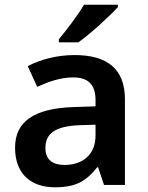

<svg xmlns="http://www.w3.org/2000/svg" viewBox="-20 -786 628 816"><path d="M481 -756V-766H337C311 -721 261 -656 230 -619V-606H313C363 -641 448 -719 481 -756ZM297 -552C222 -552 151 -533 98 -505L138 -417C187 -439 237 -457 291 -457C351 -457 386 -430 386 -361V-334L292 -331C125 -325 44 -270 44 -158C44 -43 116 10 213 10C303 10 346 -16 393 -75H397L422 0H511V-364C511 -492 437 -552 297 -552ZM320 -254 386 -256V-210C386 -127 329 -85 255 -85C206 -85 173 -105 173 -157C173 -215 209 -250 320 -254Z"/></svg>

Font: Noto Sans Bamum SemiBold
Style: Regular
Weight: 600
Designer: Monotype Design Team
Foundry: Monotype Imaging Inc.
Version: Version 2.002